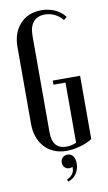

<svg xmlns="http://www.w3.org/2000/svg" viewBox="-96 -755 539 962"><g transform="rotate(-10 173.5 -273.5)"><path d="M37 -547Q37 -619 77.5 -663.5Q118 -708 187 -708Q223 -708 254.5 -694Q286 -680 306 -653L290 -640Q273 -661 249.5 -672.5Q226 -684 200 -684Q162 -684 141.5 -660Q121 -636 121 -591V-98Q121 -13 193 -13Q219 -13 243 -24V-330H182V-351H321V-29Q295 -12 258.5 -2Q222 8 190 8Q155 8 126.5 -4Q98 -16 78 -38Q58 -60 47.5 -90Q37 -120 37 -156ZM204 92Q197 96 188 96Q174 96 164.5 86.5Q155 77 155 62Q155 46 165 36.5Q175 27 190 27Q207 27 217.5 40.5Q228 54 228 78Q228 108 212.5 130.5Q197 153 170 161L167 150Q208 130 204 92Z"/></g></svg>

Font: Moniqa SemBd Narrow Heading
Style: Regular
Weight: 600
Width: 4
Designer: Rajesh Rajput
Foundry: Rajesh Rajput
Version: Version 1.000